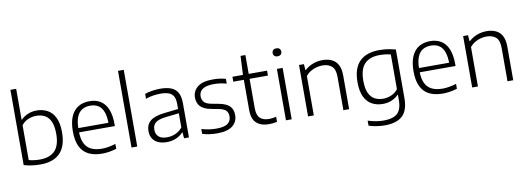

<svg xmlns="http://www.w3.org/2000/svg" viewBox="-73 -1285 5466 1992"><g transform="rotate(-10 2660.0 -289.0)"><path d="M256.5 9Q213 9 169.8 3Q126.5 -3 86 -15V-808H146.5V-482.5H150.5Q179.5 -512.5 221.5 -531Q263.5 -549.5 317 -549.5Q378 -549.5 428 -523.2Q478 -497 507.5 -438Q537 -379 537 -281Q537 -134.5 465.8 -62.5Q394.5 9.5 256.5 9ZM262 -42.5Q367 -42.5 421 -98.2Q475 -154 475 -275.5Q475 -359.5 452.5 -407.5Q430 -455.5 391.2 -475.8Q352.5 -496 303 -496Q259.5 -496 218 -479Q176.5 -462 146.5 -424V-57.5Q169 -51 198.8 -46.8Q228.5 -42.5 262 -42.5Z M909.5 9.5Q825.5 9.5 767.2 -19.8Q709 -49 679 -110.8Q649 -172.5 649 -270.5Q649 -365 676.2 -427Q703.5 -489 753.5 -519.2Q803.5 -549.5 872.5 -549.5Q940.5 -549.5 988.8 -519Q1037 -488.5 1062.5 -426.5Q1088 -364.5 1088 -269.5V-249.5H676.5V-294.5H1047L1028.5 -281.5Q1028.5 -360.5 1010.5 -409Q992.5 -457.5 957.5 -480Q922.5 -502.5 872 -502.5Q821.5 -502.5 785.2 -480.2Q749 -458 729.8 -409.5Q710.5 -361 710.5 -281.5V-263.5Q710.5 -183.5 734 -134.8Q757.5 -86 803.2 -63.8Q849 -41.5 916 -41.5Q950 -41.5 985.8 -47.8Q1021.5 -54 1061 -66V-14.5Q1020.5 -2.5 983.5 3.5Q946.5 9.5 909.5 9.5Z M1219.5 0V-808H1280V0Z M1591.5 8.5Q1511.5 8.5 1466.8 -30.2Q1422 -69 1422 -137Q1422 -205.5 1468.8 -244Q1515.5 -282.5 1620 -293.5L1786.5 -312.5L1789.5 -268L1622.5 -249Q1548 -240.5 1516.2 -214.5Q1484.5 -188.5 1484.5 -141.5Q1484.5 -93.5 1513.8 -67Q1543 -40.5 1603 -40.5Q1647 -40.5 1689 -58.2Q1731 -76 1764.5 -115V-362.5Q1764.5 -416.5 1747 -445.8Q1729.5 -475 1695.2 -486.8Q1661 -498.5 1611.5 -498.5Q1578.5 -498.5 1537.5 -492.8Q1496.5 -487 1455.5 -472.5V-524Q1491 -536.5 1534.2 -543Q1577.5 -549.5 1616.5 -549.5Q1684 -549.5 1730.2 -532.2Q1776.5 -515 1800.5 -473.8Q1824.5 -432.5 1824.5 -360.5V0H1773L1768 -63H1763.5Q1734.5 -30 1689 -10.8Q1643.5 8.5 1591.5 8.5Z M2122.5 9.5Q2079.5 9.5 2041.2 4.2Q2003 -1 1966 -12.5V-63.5Q2009.5 -51 2047 -45.8Q2084.5 -40.5 2124 -40.5Q2206 -40.5 2241.5 -67.2Q2277 -94 2277 -141.5Q2277 -182 2255.5 -204Q2234 -226 2179 -236.5L2100 -251.5Q2023 -266.5 1990.2 -303Q1957.5 -339.5 1957.5 -396.5Q1957.5 -462.5 2009.2 -506Q2061 -549.5 2173 -549.5Q2209 -549.5 2242.2 -545.2Q2275.5 -541 2307.5 -532V-481.5Q2271.5 -491.5 2240 -495.8Q2208.5 -500 2174 -500Q2115.5 -500 2081.2 -486.5Q2047 -473 2032.2 -450.2Q2017.5 -427.5 2017.5 -398.5Q2017.5 -363.5 2037.5 -339.2Q2057.5 -315 2112 -304L2190.5 -289.5Q2269 -274.5 2303 -240Q2337 -205.5 2337 -145.5Q2337 -74.5 2283.8 -32.5Q2230.5 9.5 2122.5 9.5Z M2667.5 9Q2583 9 2536 -34Q2489 -77 2489 -170V-541.5L2498.5 -740H2549.5V-180.5Q2549.5 -106 2582.5 -75Q2615.5 -44 2678.5 -44Q2695.5 -44 2713 -46.5Q2730.5 -49 2752.5 -54V-0.5Q2730 4.5 2709.8 6.8Q2689.5 9 2667.5 9ZM2378 -489.5V-541.5H2743V-489.5Z M2846.5 0V-541.5H2907V0ZM2877 -669Q2855.5 -669 2843.5 -680.2Q2831.5 -691.5 2831.5 -710.5Q2831.5 -730.5 2843.5 -741.8Q2855.5 -753 2877 -753Q2898.5 -753 2910.5 -741.8Q2922.5 -730.5 2922.5 -710.5Q2922.5 -691.5 2910.5 -680.2Q2898.5 -669 2877 -669Z M3079.5 0V-541.5H3131L3135.5 -478H3140.5Q3177.5 -513 3226 -531.2Q3274.5 -549.5 3327 -549.5Q3382 -549.5 3423.8 -530.2Q3465.5 -511 3488.8 -468Q3512 -425 3512 -353.5V0H3451.5V-352Q3451.5 -431 3415.2 -463Q3379 -495 3316.5 -495Q3288 -495 3256.5 -487.2Q3225 -479.5 3194.8 -462Q3164.5 -444.5 3140 -415.5V0Z M3848 230Q3809.5 230 3764.2 223.2Q3719 216.5 3680.5 203.5V150.5Q3726 165 3767 171.8Q3808 178.5 3846 178.5Q3943.5 178.5 3990 137Q4036.5 95.5 4036.5 -7V-59.5H4032.5Q4004 -29.5 3961.8 -11Q3919.5 7.5 3866 7.5Q3805 7.5 3755 -18.8Q3705 -45 3675.5 -103.8Q3646 -162.5 3646 -259.5Q3646 -405.5 3717.2 -477.5Q3788.5 -549.5 3926.5 -549.5Q3955.5 -549.5 3984.8 -546.8Q4014 -544 4042.5 -538.5Q4071 -533 4097 -525.5V-15.5Q4097 116 4034.8 173Q3972.5 230 3848 230ZM3880 -45.5Q3923 -45.5 3964.8 -63Q4006.5 -80.5 4036.5 -118V-484Q4014 -490 3984.2 -494Q3954.5 -498 3921 -498Q3816.5 -498 3762.2 -442.5Q3708 -387 3708 -265.5Q3708 -182 3730.5 -134Q3753 -86 3791.8 -65.8Q3830.5 -45.5 3880 -45.5Z M4498.5 9.5Q4414.5 9.5 4356.2 -19.8Q4298 -49 4268 -110.8Q4238 -172.5 4238 -270.5Q4238 -365 4265.2 -427Q4292.5 -489 4342.5 -519.2Q4392.5 -549.5 4461.5 -549.5Q4529.5 -549.5 4577.8 -519Q4626 -488.5 4651.5 -426.5Q4677 -364.5 4677 -269.5V-249.5H4265.5V-294.5H4636L4617.5 -281.5Q4617.5 -360.5 4599.5 -409Q4581.5 -457.5 4546.5 -480Q4511.5 -502.5 4461 -502.5Q4410.5 -502.5 4374.2 -480.2Q4338 -458 4318.8 -409.5Q4299.5 -361 4299.5 -281.5V-263.5Q4299.5 -183.5 4323 -134.8Q4346.5 -86 4392.2 -63.8Q4438 -41.5 4505 -41.5Q4539 -41.5 4574.8 -47.8Q4610.5 -54 4650 -66V-14.5Q4609.5 -2.5 4572.5 3.5Q4535.5 9.5 4498.5 9.5Z M4808.5 0V-541.5H4860L4864.5 -478H4869.5Q4906.5 -513 4955 -531.2Q5003.5 -549.5 5056 -549.5Q5111 -549.5 5152.8 -530.2Q5194.5 -511 5217.8 -468Q5241 -425 5241 -353.5V0H5180.5V-352Q5180.5 -431 5144.2 -463Q5108 -495 5045.5 -495Q5017 -495 4985.5 -487.2Q4954 -479.5 4923.8 -462Q4893.5 -444.5 4869 -415.5V0Z"/></g></svg>

Font: Encode Sans SemiExpanded Light
Style: Regular
Weight: 300
Width: 6
Designer: Multiple Designers
Foundry: Impallari Type
Version: Version 3.002